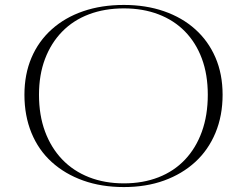

<svg xmlns="http://www.w3.org/2000/svg" viewBox="-20 -743 1000 778"><path d="M482 -723Q571 -723 644.5 -697.5Q718 -672 771 -624.5Q824 -577 853 -510Q882 -443 882 -359Q882 -274 853 -204.5Q824 -135 771 -86.5Q718 -38 645 -11.5Q572 15 482 15Q391 15 317 -11.5Q243 -38 189.5 -86.5Q136 -135 107.5 -204.5Q79 -274 79 -359Q79 -442 107.5 -509Q136 -576 189.5 -624Q243 -672 317 -697.5Q391 -723 482 -723ZM482 -709Q404 -709 340.5 -685Q277 -661 232 -615Q187 -569 162.5 -504.5Q138 -440 138 -359Q138 -276 162.5 -210Q187 -144 232 -97Q277 -50 340.5 -25Q404 0 482 0Q559 0 622 -24.5Q685 -49 729.5 -96Q774 -143 798 -209.5Q822 -276 822 -359Q822 -441 798 -505.5Q774 -570 729.5 -615.5Q685 -661 622 -685Q559 -709 482 -709Z"/></svg>

Font: Kalnia SemiExpanded ExtraLight
Style: Regular
Weight: 250
Width: 6
Designer: Frida Medrano
Foundry: Frida Medrano
Version: Version 1.105